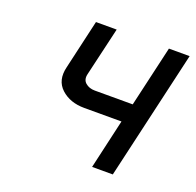

<svg xmlns="http://www.w3.org/2000/svg" viewBox="-99 -628 748 732"><g transform="rotate(20 275.5 -262.0)"><path d="M171 -524H255L209 -327Q203 -303 218 -290Q233 -277 256 -277H410L467 -524H551L430 0H346L392 -201H241Q183 -201 147 -234Q111 -267 125 -324Z"/></g></svg>

Font: Miedinger
Style: Italic
Weight: 400
Italic angle: -13°
Version: Version 001.000